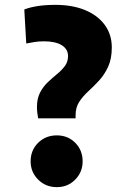

<svg xmlns="http://www.w3.org/2000/svg" viewBox="-20 -759 520 790"><path d="M137 -272Q135 -282 133.5 -295Q132 -308 132 -318Q132 -353 144.5 -377.5Q157 -402 176.5 -420.5Q196 -439 215 -454.5Q234 -470 247 -487.5Q260 -505 260 -528Q260 -557 234 -573Q208 -589 161 -589Q139 -589 121 -586Q103 -583 88 -580L80 -720Q103 -729 135 -734Q167 -739 208 -739Q278 -739 330 -717.5Q382 -696 411 -656.5Q440 -617 440 -564Q440 -517 425 -484.5Q410 -452 388 -428Q366 -404 343.5 -383.5Q321 -363 306 -340Q291 -317 291 -284Q291 -282 291 -278Q291 -274 291 -272ZM214 11Q168 11 137 -20Q106 -51 106 -95Q106 -141 137 -171.5Q168 -202 214 -202Q259 -202 289.5 -171.5Q320 -141 320 -95Q320 -51 289.5 -20Q259 11 214 11Z"/></svg>

Font: Murecho Thin ExtraBold
Style: Regular
Weight: 800
Version: Version 1.010